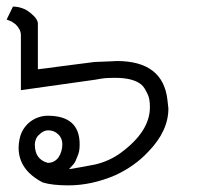

<svg xmlns="http://www.w3.org/2000/svg" viewBox="-20 -559 629 579"><path d="M344.2 -98.1Q432.1 -162.6 432.1 -235.8Q432.1 -248.5 430.4 -258.5Q428.7 -268.6 424.8 -275.9Q420.9 -284.2 416.5 -291.5Q412.1 -298.8 405.8 -304.2Q381.3 -324.2 328.1 -324.2Q316.9 -324.2 309.6 -324Q302.2 -323.7 296.1 -323.2Q290 -322.8 283.4 -321.5Q276.9 -320.3 268.1 -318.8L43 -287.1V-453.1Q43 -470.2 26.9 -485.8L15.1 -494.1L0 -500L19 -539.1Q33.2 -539.1 46.6 -534.4Q60.1 -529.8 71.8 -520Q94.2 -502 94.2 -487.8V-350.1L118.2 -353L169.9 -359.9L265.1 -372.1L313 -374L332 -375Q471.7 -375 484.9 -257.8L487.8 -231.9Q487.8 -163.6 426.8 -101.1Q406.2 -79.1 381.8 -61.8Q357.4 -44.4 328.1 -30.8Q291.5 -15.1 256.3 -7.6Q221.2 0 186 0Q137.2 0 108.9 -8.8Q36.1 -46.4 36.1 -113.8Q36.1 -126 39.1 -140.1Q42.5 -156.7 50.8 -169.7Q59.1 -182.6 70.8 -191.7Q82.5 -200.7 96.2 -205.3Q109.9 -210 124 -210Q220.2 -210 220.2 -124Q220.2 -111.3 218.5 -102.8Q216.8 -94.2 212.9 -85.9Q210.4 -79.1 207.5 -72.8Q204.6 -66.4 199.2 -61L188 -48.8Q199.2 -50.3 218.8 -54Q238.3 -57.6 267.1 -63Q310.1 -73.2 344.2 -98.1ZM85 -124Q85 -100.6 94.7 -86.9Q104.5 -73.2 124 -67.9Q134.8 -67.9 143.1 -72.5Q151.4 -77.1 156.7 -85Q162.1 -92.8 165 -103Q168 -113.3 168 -124Q168 -142.1 155.5 -154.1Q143.1 -166 125 -166Q110.8 -166 98.1 -152.8Q86.4 -143.6 85 -124Z"/></svg>

Font: Defago Noto Sans
Style: Regular
Weight: 400
Designer: John M. Durdin
Foundry: Lao IT Dev Co., Ltd.
Version: Version 1.000 2007 initial release